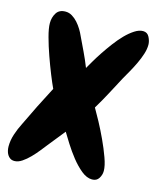

<svg xmlns="http://www.w3.org/2000/svg" viewBox="-124 -822 746 915"><g transform="rotate(15 249.5 -364.5)"><path d="M508.8 -686.5Q508.8 -665 501 -640.6Q493.2 -616.2 481.4 -591.3Q469.7 -566.4 456.5 -543Q443.4 -519.5 432.6 -501Q410.2 -459 387.7 -416.5Q365.2 -374 339.8 -332Q352.5 -310.5 372.6 -273.4Q392.6 -236.3 411.6 -195.3Q430.7 -154.3 444.8 -115.2Q459 -76.2 459 -50.8Q459 -31.2 448.2 -14.2Q437.5 2.9 415 2.9Q388.7 2.9 361.8 -19Q335 -41 311 -71.3Q287.1 -101.6 267.1 -133.3Q247.1 -165 235.4 -184.6Q218.8 -163.1 201.7 -142.6Q184.6 -122.1 168 -100.6Q157.2 -86.9 142.1 -67.9Q127 -48.8 108.9 -30.3Q90.8 -11.7 71.8 1Q52.7 13.7 35.2 13.7Q22.5 13.7 14.2 8.3Q5.9 2.9 0.5 -5.9Q-4.9 -14.6 -7.3 -25.4Q-9.8 -36.1 -9.8 -46.9Q-9.8 -77.1 0.5 -107.9Q10.7 -138.7 24.4 -165Q72.3 -266.6 125 -366.2Q114.3 -388.7 98.1 -428.7Q82 -468.8 66.4 -512.7Q50.8 -556.6 39.6 -598.1Q28.3 -639.6 28.3 -665Q28.3 -693.4 42 -715.3Q55.7 -737.3 86.9 -737.3Q104.5 -737.3 119.6 -728Q134.8 -718.8 147.5 -704.6Q160.2 -690.4 169.9 -674.3Q179.7 -658.2 185.5 -644.5Q202.1 -609.4 218.8 -574.7Q235.4 -540 250 -502.9Q257.8 -516.6 271.5 -540Q285.2 -563.5 302.7 -589.8Q320.3 -616.2 340.8 -643.6Q361.3 -670.9 382.8 -692.9Q404.3 -714.8 426.3 -729Q448.2 -743.2 467.8 -743.2Q489.3 -743.2 499 -723.6Q508.8 -704.1 508.8 -686.5Z"/></g></svg>

Font: Chewy
Style: Regular
Weight: 400
Designer: Squid
Foundry: Font Diner, Inc DBA Sideshow
Version: Version 1.000